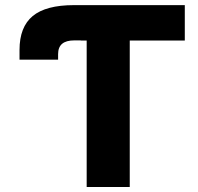

<svg xmlns="http://www.w3.org/2000/svg" viewBox="-20 -748 790 768"><path d="M58.1 -509.3V-548.3Q58.1 -640.1 110.8 -683.8Q163.6 -727.5 275.9 -727.5H303.2V-586.4H276.9Q244.6 -586.4 228.5 -572.8Q212.4 -559.1 212.4 -531.2V-509.3ZM303.2 -585.9V-727.5H719.2V-585.9H499V0H326.7V-585.9Z"/></svg>

Font: Inter 16pt ExtraBold
Style: Regular
Weight: 800
Version: Version 4.001;git-66647c0bb